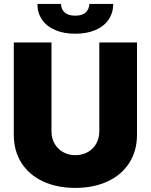

<svg xmlns="http://www.w3.org/2000/svg" viewBox="-20 -916 742 945"><path d="M654.3 -707V-252.9Q654.3 -173.8 616.5 -114.5Q578.6 -55.2 509.8 -23.2Q440.9 8.8 350.6 8.8Q260.3 8.8 191.7 -23.2Q123 -55.2 85.4 -114.5Q47.9 -173.8 47.9 -252.9V-707H233.4V-269.5Q233.4 -235.8 248.5 -209.2Q263.7 -182.6 290.3 -167.5Q316.9 -152.3 350.6 -152.3Q384.8 -152.3 411.6 -167.2Q438.5 -182.1 453.6 -209Q468.8 -235.8 468.8 -269.5V-707ZM350.6 -750Q293.9 -750 251.7 -768.1Q209.5 -786.1 186.8 -819.3Q164.1 -852.5 164.1 -896.5H280.3Q280.3 -872.1 297.6 -855.5Q314.9 -838.9 350.6 -838.9Q385.7 -838.9 402.3 -855.2Q418.9 -871.6 419.9 -896.5H537.1Q537.1 -852.5 514.4 -819.3Q491.7 -786.1 449.5 -768.1Q407.2 -750 350.6 -750Z"/></svg>

Font: Pretendard GOV Black
Style: Regular
Weight: 900
Designer: Base glyphs from Inter by Rasmus Andersson; Hangeul glyphs from Noto Sans CJK(Source Han Sans) by Jang Soo-young and Kan
Foundry: Kil Hyung-jin
Version: Version 1.309